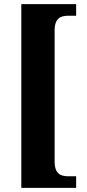

<svg xmlns="http://www.w3.org/2000/svg" viewBox="-20 -780 419 928"><path d="M83 128H348V72H313C275 72 244 63 244 0V-632C244 -695 275 -704 313 -704H348V-760H83Z"/></svg>

Font: Noto Serif Hebrew ExtraCondensed Black
Style: Regular
Weight: 900
Width: 2
Designer: Monotype Design Team
Foundry: Monotype Imaging Inc.
Version: Version 2.004